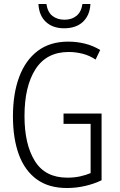

<svg xmlns="http://www.w3.org/2000/svg" viewBox="-20 -934 603 964"><path d="M316 10Q224 10 164 -34Q104 -78 74.5 -158.5Q45 -239 45 -350Q45 -464 76.5 -548Q108 -632 169.5 -678.5Q231 -725 323 -725Q365 -725 406 -715Q447 -705 483 -683L460 -635Q428 -656 393.5 -664.5Q359 -673 325 -673Q214 -673 158.5 -587Q103 -501 103 -351Q103 -209 155 -125.5Q207 -42 318 -42Q353 -42 382.5 -48.5Q412 -55 435 -65V-312H299V-364H490V-29Q453 -11 408 -0.5Q363 10 316 10ZM302 -792Q245 -792 210.5 -824Q176 -856 173 -914H213Q219 -873 243.5 -854Q268 -835 304 -835Q340 -835 364 -854.5Q388 -874 394 -914H434Q431 -857 396.5 -824.5Q362 -792 302 -792Z"/></svg>

Font: Noto Sans Mono SemiCondensed Light
Style: Regular
Weight: 300
Width: 4
Designer: Monotype Design Team
Foundry: Monotype Imaging Inc.
Version: Version 2.014; ttfautohint (v1.8.4.7-5d5b)